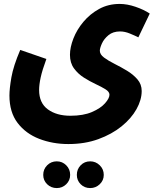

<svg xmlns="http://www.w3.org/2000/svg" viewBox="-20 -503 814 977"><path d="M28 -17Q28 -52 38 -109.5Q48 -167 83 -249L216 -203Q195 -146 187 -109Q179 -72 179 -45Q179 21 223.5 53.5Q268 86 338 86Q404 86 448 67Q492 48 514.5 22.5Q537 -3 537 -21Q537 -36 517 -48.5Q497 -61 467 -75Q437 -89 407 -108Q377 -127 356.5 -155Q336 -183 336 -224Q336 -262 353.5 -307Q371 -352 404.5 -392Q438 -432 484.5 -457.5Q531 -483 589 -483Q627 -483 669.5 -468.5Q712 -454 742 -434L684 -313Q666 -322 640.5 -332.5Q615 -343 591 -343Q555 -343 532 -324Q509 -305 498.5 -281.5Q488 -258 488 -245Q488 -226 509.5 -210Q531 -194 563 -178Q595 -162 626.5 -143Q658 -124 679.5 -99Q701 -74 701 -40Q701 5 674.5 52.5Q648 100 598.5 140Q549 180 480.5 205Q412 230 328 230Q248 230 179.5 203.5Q111 177 69.5 122.5Q28 68 28 -17ZM439 454Q410 454 390.5 434.5Q371 415 371 387Q371 358 390.5 338Q410 318 439 318Q467 318 487.5 338Q508 358 508 387Q508 415 487.5 434.5Q467 454 439 454ZM269 454Q240 454 220 434.5Q200 415 200 387Q200 358 220 338Q240 318 269 318Q297 318 317 338Q337 358 337 387Q337 415 317 434.5Q297 454 269 454Z"/></svg>

Font: Noto Sans Arabic ExtCond ExtBd
Style: Regular
Weight: 800
Width: 2
Designer: Monotype Design Team, Nadine Chahine, Nizar Qandah and Khaled Hosny
Foundry: Monotype Imaging Inc.
Version: Version 2.012; ttfautohint (v1.8.4.7-5d5b)